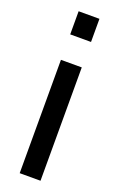

<svg xmlns="http://www.w3.org/2000/svg" viewBox="-139 -740 484 780"><g transform="rotate(20 103.0 -350.0)"><path d="M58 -600H148V-700H58ZM58 0H148V-490H58Z"/></g></svg>

Font: Cabin Condensed
Style: Regular
Weight: 400
Designer: Pablo Impallari
Foundry: Pablo Impallari. www.impallari.com Igino Marini. www.ikern.com
Version: Version 1.006